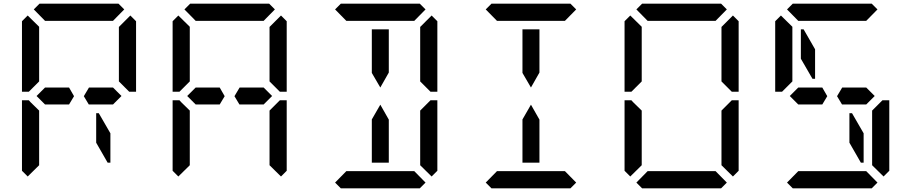

<svg xmlns="http://www.w3.org/2000/svg" viewBox="-20 -1020 4936 1040"><path d="M224 -454 178 -500 224 -546H328H354L381 -499L354 -454H238ZM163 -969 194 -1000H622L653 -969L592 -907H590H454H362H226H224ZM501 -407H515L578 -298V-139H563L501 -247ZM130 -64 99 -95V-477H136L145 -467L192 -421V-218V-139V-125ZM686 -936 717 -905V-523H680L624 -579V-607V-782V-861V-874ZM192 -579 136 -523H99V-905L130 -936L192 -875V-861V-782ZM592 -546 638 -500 592 -454H578H501H461L434 -499L462 -546H488Z M1040 -454 994 -500 1040 -546H1144H1170L1197 -499L1170 -454H1054ZM979 -969 1010 -1000H1438L1469 -969L1408 -907H1406H1270H1178H1042H1040ZM946 -64 915 -95V-477H952L961 -467L1008 -421V-218V-139V-125ZM1440 -421 1496 -477H1533V-95L1502 -64L1440 -125V-139V-218ZM1502 -936 1533 -905V-523H1496L1440 -579V-607V-782V-861V-874ZM1008 -579 952 -523H915V-905L946 -936L1008 -875V-861V-782ZM1408 -546 1454 -500 1408 -454H1394H1317H1277L1250 -499L1278 -546H1304Z M2086 -157V-139H1994V-327V-373L2040 -453L2086 -372V-327ZM1795 -969 1826 -1000H2254L2285 -969L2224 -907H2222H2086H1994H1858H1856ZM1994 -861H2086V-673V-627L2040 -546L1994 -625V-673ZM2285 -31 2254 0H1826L1795 -31L1856 -93H1858H1994H2086H2222H2224ZM2256 -421 2312 -477H2349V-95L2318 -64L2256 -125V-139V-218ZM2318 -936 2349 -905V-523H2312L2256 -579V-607V-782V-861V-874Z M2902 -157V-139H2810V-327V-373L2856 -453L2902 -372V-327ZM2611 -969 2642 -1000H3070L3101 -969L3040 -907H3038H2902H2810H2674H2672ZM2810 -861H2902V-673V-627L2856 -546L2810 -625V-673ZM3101 -31 3070 0H2642L2611 -31L2672 -93H2674H2810H2902H3038H3040Z M3427 -969 3458 -1000H3886L3917 -969L3856 -907H3854H3718H3626H3490H3488ZM3394 -64 3363 -95V-477H3400L3409 -467L3456 -421V-218V-139V-125ZM3917 -31 3886 0H3458L3427 -31L3488 -93H3490H3626H3718H3854H3856ZM3888 -421 3944 -477H3981V-95L3950 -64L3888 -125V-139V-218ZM3950 -936 3981 -905V-523H3944L3888 -579V-607V-782V-861V-874ZM3456 -579 3400 -523H3363V-905L3394 -936L3456 -875V-861V-782Z M4304 -454 4258 -500 4304 -546H4408H4434L4461 -499L4434 -454H4318ZM4395 -593H4381L4318 -702V-861H4333L4395 -753ZM4243 -969 4274 -1000H4702L4733 -969L4672 -907H4670H4534H4442H4306H4304ZM4581 -407H4595L4658 -298V-139H4643L4581 -247ZM4733 -31 4702 0H4274L4243 -31L4304 -93H4306H4442H4534H4670H4672ZM4704 -421 4760 -477H4797V-95L4766 -64L4704 -125V-139V-218ZM4272 -579 4216 -523H4179V-905L4210 -936L4272 -875V-861V-782ZM4672 -546 4718 -500 4672 -454H4658H4581H4541L4514 -499L4542 -546H4568Z"/></svg>

Font: DSEG14 Classic Mini
Style: Regular
Weight: 400
Designer: Keshikan(Twitter:@keshinomi_88pro)
Version: Version 0.46